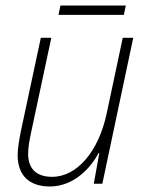

<svg xmlns="http://www.w3.org/2000/svg" viewBox="-20 -666 529 696"><path d="M192 -612H429L436 -646H199ZM161 10C244 10 307 -53 337 -111H340L320 0H351L463 -529H425L367 -256C338 -118 260 -25 169 -25C114 -25 82 -52 82 -109C82 -132 87 -159 93 -187L166 -529H128L56 -192C50 -162 44 -128 44 -104C44 -29 87 10 161 10Z"/></svg>

Font: Noto Sans SemiCondensed ExtraLight
Style: Italic
Weight: 200
Width: 4
Italic angle: -12°
Designer: Monotype Design Team
Foundry: Monotype Imaging Inc.
Version: Version 2.013